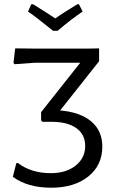

<svg xmlns="http://www.w3.org/2000/svg" viewBox="-20 -868 553 897"><path d="M349 -848 366 -814Q311 -777 249 -724H228Q152 -786 111 -814L126 -848H135Q212 -800 238 -782Q274 -807 341 -848ZM219 9Q109 9 40 -42L56 -105L63 -107Q125 -59 218 -59Q289 -59 333.5 -94.5Q378 -130 378 -186Q378 -240 336.5 -269.5Q295 -299 220 -299H178L172 -306V-344L355 -575H144L48 -568L43 -574L51 -642L143 -641H394L443 -642V-582L261 -352Q355 -344 406.5 -300.5Q458 -257 458 -183Q458 -96 392.5 -43.5Q327 9 219 9Z"/></svg>

Font: Alegreya Sans SC
Style: Regular
Weight: 400
Designer: Juan Pablo del Peral
Foundry: Huerta Tipografica
Version: Version 2.007